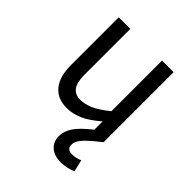

<svg xmlns="http://www.w3.org/2000/svg" viewBox="-200 -616 960 960"><g transform="rotate(45 279.5 -136.0)"><path d="M470 206Q428 223 391 223Q342 223 316 199Q290 175 290 136Q290 103 312 69Q334 35 393 -11V-70Q341 -25 300 -7.5Q259 10 218 10Q152 10 117 -33.5Q82 -77 82 -156V-495H164V-168Q164 -116 182.5 -91.5Q201 -67 238 -67Q266 -67 301 -81Q336 -95 388 -137V-495H470V0Q428 33 405 55Q382 77 373.5 92.5Q365 108 365 123Q365 155 402 155Q427 155 455 143Z"/></g></svg>

Font: Inria Sans
Style: Regular
Weight: 400
Designer: Black Foundry Team
Foundry: Black Foundry
Version: Version 1.2; ttfautohint (v1.8.3)